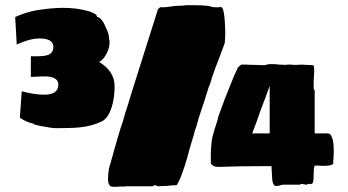

<svg xmlns="http://www.w3.org/2000/svg" viewBox="-20 -703 1331 734"><path d="M393 -19Q393 -37 396 -55Q399 -71 403 -81Q410 -107 416 -128Q422 -149 427 -166L440 -210Q451 -240 460 -275Q470 -303 480 -339L583 -665Q583 -669 588 -671Q588 -673 591 -674Q593 -674 593 -676Q596 -676 598 -675H601Q615 -675 633 -678Q648 -681 665 -681Q681 -681 691 -683H724Q781 -683 791 -676L809 -675H815Q816 -676 825 -676Q829 -676 833 -666Q839 -642 840 -609Q841 -598 841 -575Q841 -552 839 -538L813 -468L803 -443Q795 -419 795 -419L789 -403L788 -396Q786 -396 783 -381Q778 -373 770 -345Q763 -321 755 -298Q740 -253 740 -253Q732 -222 729 -215Q724 -203 724 -199Q720 -183 713 -162L704 -131Q688 -68 670 -24Q662 -4 655 5Q635 5 615 8H598L591 9H588Q584 9 582 8.5Q580 8 579 8Q576 3 568 6Q564 9 564 9H465L458 10H440Q434 11 423 11H411Q393 11 393 -19ZM149 -219Q140 -220 134 -221.5Q128 -223 123 -224Q108 -227 108 -230Q90 -235 79.5 -239.5Q69 -244 56 -253L63 -354Q112 -341 149 -341Q203 -341 203 -380Q203 -408 158 -411Q140 -411 98 -409V-488H110H124Q152 -488 166 -494Q184 -502 184 -524Q184 -556 130 -556Q95 -556 44 -533L38 -638Q77 -656 121 -664Q179 -673 220 -673Q273 -673 316 -661L324 -659Q342 -651 346 -648Q351 -643 351 -638Q363 -638 376 -616Q377 -613 380 -608Q383 -603 384 -599Q386 -595 387.5 -591.5Q389 -588 390 -586Q394 -577 396 -566Q396 -560 397 -554.5Q398 -549 399 -545Q399 -521 389 -501Q378 -477 359 -466Q418 -431 418 -373Q418 -316 400 -275Q387 -247 369 -239Q333 -221 284 -216Q254 -213 195 -213Q179 -213 149 -219ZM1021 -13 1020 -30Q1020 -39 1019 -43L1018 -68H1015Q888 -68 818 -65Q797 -65 793 -71Q786 -75 786 -79V-116Q786 -130 787.5 -143Q789 -156 789 -161Q790 -175 800 -208L813 -248Q812 -248 812 -249Q812 -250 813 -251.5Q814 -253 815 -258L839 -324L874 -411L890 -446Q892 -447 893 -448.5Q894 -450 896 -451Q899 -454 903 -456H923Q933 -455 950 -455Q968 -455 976 -454H995Q1001 -458 1019 -458Q1038 -458 1046 -456L1075 -455Q1076 -456 1078 -456H1093Q1098 -455 1108 -455H1113L1133 -456Q1143 -456 1151 -455L1173 -454Q1176 -454 1178 -453Q1180 -452 1180 -449Q1181 -445 1181 -434Q1181 -418 1180 -408Q1179 -398 1179 -378V-363Q1179 -360 1179.5 -360.5Q1180 -361 1180 -363Q1180 -364 1181 -363Q1181 -362 1181.5 -360Q1182 -358 1183 -355V-331V-205V-193H1233Q1247 -193 1253 -165Q1256 -150 1256 -123L1255 -98Q1254 -93 1254 -83V-78Q1250 -69 1218 -69Q1205 -69 1199 -70H1183L1180 -59L1179 -34Q1179 -9 1175 -3Q1172 1 1164 1Q1163 1 1163 0H1161Q1158 0 1156 1L1153 3Q1148 3 1145 2Q1142 1 1139 1Q1138 0 1131 0L1129 1L1128 3H1068H1063Q1059 3 1053 5Q1045 8 1035 8Q1025 8 1021 -13ZM978 -193H1011V-375L994 -328L975 -278Q960 -233 944 -193Z"/></svg>

Font: Sigmar One
Style: Regular
Weight: 400
Designer: Vernon Adams
Foundry: Vernon Adams
Version: Version 2.000